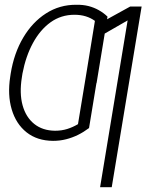

<svg xmlns="http://www.w3.org/2000/svg" viewBox="-20 -573 608 797"><path d="M208.5 -30.3Q235.8 -30.3 259 -37.6Q282.2 -44.9 303.7 -57.6L348.6 -329.6H397L349.6 -41.5Q327.6 -24.9 304 -13.2Q280.3 -1.5 254.4 5.1Q228.5 11.7 200.2 11.7Q134.3 11.2 90.3 -23.7Q46.4 -58.6 28.6 -118.9Q10.7 -179.2 22.5 -254.9L24.4 -267.6Q38.1 -352.1 76.2 -416.5Q114.3 -481 170.9 -517.3Q227.5 -553.7 296.9 -553.2Q324.2 -553.7 347.2 -547.9Q370.1 -542 390.1 -530.8Q410.2 -519.5 426.3 -503.9L380.9 -228L332 -228.5L374 -486.3Q357.4 -498.5 336.2 -505.1Q314.9 -511.7 289.1 -511.7Q233.4 -511.7 189.9 -480.5Q146.5 -449.2 116.7 -394.3Q86.9 -339.4 73.2 -267.6L70.8 -252Q60.1 -186 73.7 -136.2Q87.4 -86.4 122.1 -58.6Q156.7 -30.8 208.5 -30.3ZM567.9 -545.9 443.8 204.1H395.5L509.8 -488.3L392.6 -420.9L401.9 -480.5L520.5 -545.9Z"/></svg>

Font: Inter 17pt ExtraLight
Style: Italic
Weight: 250
Italic angle: -9.3988°
Version: Version 4.001;git-66647c0bb